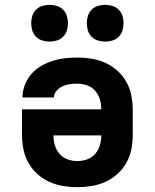

<svg xmlns="http://www.w3.org/2000/svg" viewBox="-20 -766 640 794"><path d="M300 8Q270 8 240 3Q210 -2 183 -14.5Q156 -27 133.5 -47.5Q111 -68 96.5 -94.5Q82 -121 76.5 -150.5Q71 -180 71 -210V-314H399Q399 -335 393 -355Q387 -375 373.5 -390.5Q360 -406 340.5 -413Q321 -420 300 -420Q285 -420 269 -418Q253 -416 239 -409.5Q225 -403 214 -390.5Q203 -378 203 -363H73Q73 -389 82.5 -414Q92 -439 109 -459Q126 -479 149 -492.5Q172 -506 197 -514Q222 -522 248 -525Q274 -528 300 -528Q330 -528 360 -523Q390 -518 417 -505.5Q444 -493 466.5 -472.5Q489 -452 503.5 -425.5Q518 -399 523.5 -369.5Q529 -340 529 -310V-210Q529 -180 523.5 -150.5Q518 -121 503.5 -94.5Q489 -68 466.5 -47.5Q444 -27 417 -14.5Q390 -2 360 3Q330 8 300 8ZM300 -100Q321 -100 340.5 -107Q360 -114 373.5 -129.5Q387 -145 393 -165Q399 -185 399 -206H201Q201 -185 207 -165Q213 -145 226.5 -129.5Q240 -114 259.5 -107Q279 -100 300 -100ZM415 -594Q400 -594 385 -598.5Q370 -603 359 -614Q348 -625 343.5 -640Q339 -655 339 -670Q339 -685 343.5 -700Q348 -715 359 -726Q370 -737 385 -741.5Q400 -746 415 -746Q430 -746 445 -741.5Q460 -737 471 -726Q482 -715 486.5 -700Q491 -685 491 -670Q491 -655 486.5 -640Q482 -625 471 -614Q460 -603 445 -598.5Q430 -594 415 -594ZM185 -594Q170 -594 155 -598.5Q140 -603 129 -614Q118 -625 113.5 -640Q109 -655 109 -670Q109 -685 113.5 -700Q118 -715 129 -726Q140 -737 155 -741.5Q170 -746 185 -746Q200 -746 215 -741.5Q230 -737 241 -726Q252 -715 256.5 -700Q261 -685 261 -670Q261 -655 256.5 -640Q252 -625 241 -614Q230 -603 215 -598.5Q200 -594 185 -594Z"/></svg>

Font: Iosevka Extrabold Extended
Style: Regular
Weight: 800
Width: 7
Monospace: yes
Designer: Belleve Invis
Foundry: Belleve Invis
Version: Version 32.5.0; ttfautohint (v1.8.4)